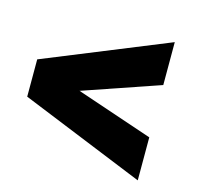

<svg xmlns="http://www.w3.org/2000/svg" viewBox="-78 -621 666 646"><g transform="rotate(15 255.0 -298.5)"><path d="M454.6 -389.6 187.5 -297.9 454.6 -207.5V-57.6L22.5 -233.4V-363.3L454.6 -539.1Z"/></g></svg>

Font: Vazirmatn UI FD Black
Style: Regular
Weight: 900
Designer: Saber Rastikerdar
Foundry: Saber Rastikerdar
Version: Version 33.003